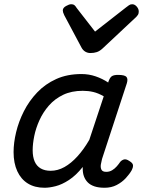

<svg xmlns="http://www.w3.org/2000/svg" viewBox="-20 -868 674 905"><path d="M190 17Q144 17 111.5 -3Q79 -23 61.5 -61Q44 -99 44 -151Q44 -195 56 -245Q68 -295 92.5 -343.5Q117 -392 155 -432Q193 -472 245 -495.5Q297 -519 364 -519Q399 -519 431 -508Q463 -497 490 -479L491 -483Q498 -503 507.5 -509Q517 -515 536 -515Q568 -515 576 -505.5Q584 -496 578 -476L461 -119Q458 -108 455.5 -93.5Q453 -79 458 -68.5Q463 -58 481 -58Q496 -58 508.5 -65.5Q521 -73 530.5 -84Q540 -95 546 -104Q552 -112 563 -116Q574 -120 590 -109Q607 -99 607 -88Q607 -77 601 -66Q591 -48 573 -28.5Q555 -9 530 4Q505 17 473 17Q445 17 425.5 10.5Q406 4 394 -8Q382 -20 376 -36Q370 -52 370 -71Q370 -74 370 -76.5Q370 -79 370 -81Q338 -41 305 -19.5Q272 2 242.5 9.5Q213 17 190 17ZM134 -160Q134 -128 143.5 -106.5Q153 -85 172 -74Q191 -63 219 -63Q252 -63 283.5 -80.5Q315 -98 345 -131Q375 -164 401 -209L469 -414Q443 -429 419.5 -434.5Q396 -440 370 -440Q317 -440 277.5 -421Q238 -402 210.5 -370.5Q183 -339 166 -301.5Q149 -264 141.5 -227Q134 -190 134 -160ZM603 -848Q615 -848 624.5 -837Q634 -826 634 -814Q634 -804 630.5 -798.5Q627 -793 623 -789L464 -640Q450 -627 436.5 -622.5Q423 -618 406 -618Q393 -618 382 -624.5Q371 -631 364 -644L283 -796Q279 -804 277.5 -809.5Q276 -815 276 -819Q276 -831 291 -839.5Q306 -848 315 -848Q326 -848 331.5 -843Q337 -838 341 -831L428 -719L574 -833Q581 -838 587.5 -843Q594 -848 603 -848Z"/></svg>

Font: Playwrite IE
Style: Regular
Weight: 400
Designer: Veronika Burian, José Scaglione
Foundry: TypeTogether
Version: Version 1.002